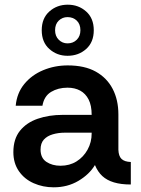

<svg xmlns="http://www.w3.org/2000/svg" viewBox="-20 -787 600 819"><path d="M209 12Q163 12 123.5 -5.5Q84 -23 60.5 -57Q37 -91 37 -138Q37 -194 65 -229Q93 -264 141 -280.5Q189 -297 247 -297H371Q371 -337 358 -362.5Q345 -388 322 -400.5Q299 -413 268 -413Q228 -413 198 -395Q168 -377 161 -336H47Q52 -390 83.5 -428.5Q115 -467 164 -487.5Q213 -508 269 -508Q341 -508 388.5 -481.5Q436 -455 460.5 -408Q485 -361 485 -299V-148Q486 -121 498.5 -109Q511 -97 538 -96V0Q496 0 466 -9Q436 -18 416.5 -36Q397 -54 385 -83Q361 -43 314.5 -15.5Q268 12 209 12ZM238 -80Q277 -80 306.5 -98.5Q336 -117 353.5 -148.5Q371 -180 371 -218V-221H255Q229 -221 205 -214Q181 -207 167 -191.5Q153 -176 153 -149Q153 -113 178 -96.5Q203 -80 238 -80ZM268 -549Q223 -549 190.5 -578Q158 -607 158 -658Q158 -709 190.5 -738Q223 -767 269 -767Q315 -767 347.5 -738Q380 -709 380 -658Q380 -607 347.5 -578Q315 -549 268 -549ZM268 -602Q292 -602 307.5 -617.5Q323 -633 323 -658Q323 -684 307.5 -699Q292 -714 268 -714Q246 -714 230.5 -699Q215 -684 215 -658Q215 -633 230.5 -617.5Q246 -602 268 -602Z"/></svg>

Font: Rethink Sans SemiBold
Style: Regular
Weight: 600
Designer: The Rethink Sans project authors (Hans Thiessen). DM Sans designed by Colophon Foundry.
Foundry: Rethink Communications LLC
Version: Version 1.001